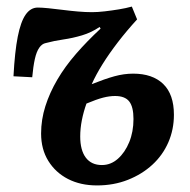

<svg xmlns="http://www.w3.org/2000/svg" viewBox="-20 -549 577 584"><path d="M259 -293Q299 -309 328 -317Q357 -325 385 -325Q444 -325 476.5 -293.5Q509 -262 509 -200Q509 -155 492 -116Q475 -77 443.5 -48Q412 -19 369 -2Q326 15 275 15Q225 15 187 -4.5Q149 -24 127 -59.5Q105 -95 105 -143Q105 -185 118 -226Q131 -267 154.5 -307Q178 -347 211.5 -385.5Q245 -424 286 -462L283 -467Q258 -450 229.5 -441.5Q201 -433 173 -429Q145 -425 119 -418Q108 -416 99.5 -404Q91 -392 86 -369.5Q81 -347 78 -314L21 -317Q25 -392 34 -437.5Q43 -483 58 -504.5Q73 -526 95 -526Q107 -526 127 -524Q147 -522 170.5 -519Q194 -516 217 -514Q240 -512 260 -512Q277 -512 298.5 -514.5Q320 -517 341.5 -520.5Q363 -524 381 -529L397 -490Q365 -455 338.5 -420.5Q312 -386 292 -354Q272 -322 259 -293ZM243 -234Q234 -209 229 -183.5Q224 -158 224 -134Q224 -92 241 -69.5Q258 -47 290 -47Q317 -47 338.5 -66Q360 -85 373 -116.5Q386 -148 386 -187Q386 -224 373 -240.5Q360 -257 330 -257Q313 -257 293.5 -252Q274 -247 243 -234Z"/></svg>

Font: Literata 18pt SemiBold
Style: Italic
Weight: 600
Italic angle: -2°
Designer: Latin by Veronika Burian and Jose Scaglione. Greek by Irene Vlachou. Cyrillic by Vera Evstafieva
Foundry: TypeTogether
Version: Version 3.103;gftools[0.9.29]